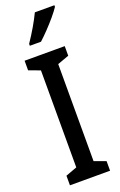

<svg xmlns="http://www.w3.org/2000/svg" viewBox="-178 -987 647 1034"><g transform="rotate(-20 146.0 -470.0)"><path d="M261 0H31V-55L96 -79V-635L31 -659V-714H261V-659L195 -635V-79L261 -55ZM284 -931Q271 -911 247 -882.5Q223 -854 196.5 -826.5Q170 -799 149 -780H85V-791Q139 -871 172 -940H284Z"/></g></svg>

Font: Noto Sans Sinhala ExtraCondensed Medium
Style: Regular
Weight: 500
Width: 2
Designer: Jelle Bosma - Monotype Design Team
Foundry: Monotype Imaging Inc.
Version: Version 2.006; ttfautohint (v1.8.4.7-5d5b)